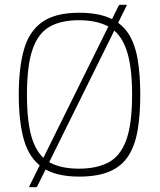

<svg xmlns="http://www.w3.org/2000/svg" viewBox="-20 -728 665 798"><path d="M135 46Q134 48 132.5 49Q131 50 129 50H103Q102 50 101.5 49Q101 48 102 46L473 -704Q474 -706 476 -707Q478 -708 479 -708H505Q507 -708 507 -707Q507 -706 506 -704ZM58 -334Q58 -446 79.5 -522Q101 -598 155.5 -636.5Q210 -675 309 -675Q386 -675 436 -653Q486 -631 513.5 -588.5Q541 -546 552 -482Q563 -418 563 -334Q563 -250 552 -186.5Q541 -123 513.5 -80Q486 -37 436 -15.5Q386 6 309 6Q210 6 155.5 -32.5Q101 -71 79.5 -146.5Q58 -222 58 -334ZM92 -334Q92 -214 115 -147Q138 -80 185.5 -53.5Q233 -27 308 -27Q383 -27 432 -53.5Q481 -80 505 -146.5Q529 -213 529 -334Q529 -455 505 -522.5Q481 -590 432 -617Q383 -644 308 -644Q233 -644 185.5 -616.5Q138 -589 115 -522Q92 -455 92 -334Z"/></svg>

Font: Glory Thin Thin
Style: Regular
Weight: 250
Version: Version 1.011